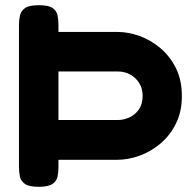

<svg xmlns="http://www.w3.org/2000/svg" viewBox="-20 -710 747 739"><path d="M129 9Q92 9 76 -2Q60 -13 56.5 -31Q53 -49 53 -68V-614Q53 -634 57 -651Q61 -668 76.5 -679Q92 -690 130 -690Q167 -690 182.5 -679Q198 -668 201.5 -651Q205 -634 205 -613V-587H433Q474 -587 517 -571.5Q560 -556 597 -525Q634 -494 657 -448Q680 -402 680 -340Q680 -280 657 -234Q634 -188 597 -157Q560 -126 516.5 -110.5Q473 -95 432 -95H205V-67Q205 -48 201.5 -30.5Q198 -13 182 -2Q166 9 129 9ZM205 -248H433Q455 -248 477 -257.5Q499 -267 514 -288Q529 -309 529 -341Q529 -369 516 -390Q503 -411 481.5 -423Q460 -435 432 -435H205Z"/></svg>

Font: Fredoka SemiExpanded SemiBold
Style: Regular
Weight: 600
Width: 6
Designer: Ben Nathan
Foundry: Milena B. Brandão, Ben Nathan
Version: Version 2.001